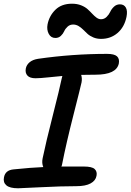

<svg xmlns="http://www.w3.org/2000/svg" viewBox="-51 -949 699 1026"><path d="M245.1 -746.1Q221.2 -746.1 209.5 -768.1Q197.8 -790 203.1 -818.8Q212.4 -865.2 245.4 -897.2Q278.3 -929.2 334 -929.2Q360.8 -929.2 382.3 -920.7Q403.8 -912.1 417.2 -899.9Q430.7 -887.7 441.9 -875.5Q453.1 -863.3 464.8 -854.7Q476.6 -846.2 488.8 -846.2Q505.9 -846.2 518.6 -858.6Q531.2 -871.1 538.1 -886Q544.9 -900.9 558.1 -913.3Q571.3 -925.8 589.8 -925.8Q611.8 -925.8 621.6 -908.4Q631.3 -891.1 625 -858.9Q613.8 -804.2 577.1 -772.7Q540.5 -741.2 488.8 -741.2Q466.3 -741.2 447.8 -749Q429.2 -756.8 416.7 -768.1Q404.3 -779.3 393.1 -790.8Q381.8 -802.2 368.4 -810.1Q355 -817.9 339.8 -817.9Q322.3 -817.9 310.1 -806.6Q297.9 -795.4 292 -782Q286.1 -768.6 274.2 -757.3Q262.2 -746.1 245.1 -746.1ZM45.9 57.1Q1.5 57.1 -16.8 41.5Q-35.2 25.9 -29.8 -1Q-22.9 -40 22 -43.9Q116.7 -53.7 180.2 -56.2Q171.4 -77.6 176.8 -103Q193.8 -186 231 -331.5Q268.1 -477.1 278.8 -529.8Q279.3 -532.7 280.8 -537.4Q282.2 -542 282.2 -543Q257.3 -541 210 -535.9Q162.6 -530.8 139.2 -530.8Q108.4 -530.8 95.5 -545.2Q82.5 -559.6 86.9 -583Q90.8 -602.5 107.4 -616.5Q124 -630.4 152.8 -634.8Q335.9 -661.1 521 -661.1Q559.6 -661.1 574 -648.2Q588.4 -635.3 584 -609.9Q571.3 -549.8 459 -549.8Q444.3 -549.8 418.9 -549.3Q393.6 -548.8 382.8 -548.8Q388.7 -529.8 384.8 -508.8Q379.9 -485.4 341.6 -335Q303.2 -184.6 280.8 -70.8Q279.3 -62.5 276.9 -59.1H397Q440.4 -59.1 454.8 -45.7Q469.2 -32.2 464.8 -9.8Q460.4 16.1 433.3 31Q406.2 45.9 356.9 45.9Q274.9 45.9 167.5 51.5Q60.1 57.1 45.9 57.1Z"/></svg>

Font: Shantell Sans Bouncy
Style: Italic
Weight: 500
Italic angle: -11.31°
Designer: Stephen Nixon, Anya Danilova, Shantell Martin
Foundry: Arrow Type
Version: Version 1.006;[9816181b4]